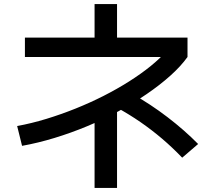

<svg xmlns="http://www.w3.org/2000/svg" viewBox="-20 -830 1040 940"><path d="M64 -213Q135 -226 207 -248Q279 -270 350 -298.5Q421 -327 487 -360.5Q553 -394 611.5 -431Q670 -468 717 -506Q764 -544 797 -582L825 -551H102V-646H443V-810H553V-646H898V-551Q865 -505 813.5 -459Q762 -413 697.5 -369Q633 -325 559.5 -285Q486 -245 406.5 -212Q327 -179 246.5 -154.5Q166 -130 88 -116ZM443 90V-307H553V90ZM872 -58Q824 -108 773.5 -151Q723 -194 668 -232Q613 -270 551 -304L628 -370Q717 -320 800 -256.5Q883 -193 950 -125Z"/></svg>

Font: M PLUS 2 Medium
Style: Regular
Weight: 500
Designer: Coji Morishita
Foundry: UNDERFOREST DESIGN
Version: Version 1.001